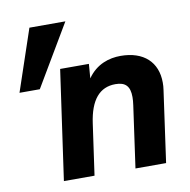

<svg xmlns="http://www.w3.org/2000/svg" viewBox="-78 -774 843 852"><g transform="rotate(-10 343.0 -348.5)"><path d="M16 -420H107.5L271.5 -697H109.5ZM142 0H280L312.5 -229.5C327 -334 370.5 -384 441.5 -384C486.5 -384 506.5 -363.5 506.5 -314.5C506.5 -304 505.5 -291 503.5 -277.5L464.5 0H602.5L647.5 -321C649.5 -333 650 -344 650 -354.5C650 -446.5 590 -503.5 485.5 -503.5C435 -503.5 376.5 -486.5 336.5 -428.5L341.5 -493H212Z"/></g></svg>

Font: HK Grotesk ExtraBold
Style: Italic
Weight: 800
Italic angle: -16°
Designer: Alfredo Marco Pradil
Foundry: Hanken Design Co.
Version: Version 3.001;FEAKit 1.0